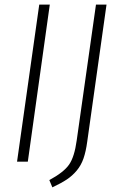

<svg xmlns="http://www.w3.org/2000/svg" viewBox="-20 -704 512 836"><path d="M196.8 -684.1 101.1 0H54.2L150.9 -684.1ZM443.8 -684.1 359.9 -87.9Q354 -43.9 343.5 -13.9Q333 16.1 314 38.8Q294.9 61.5 271 77.4Q247.1 93.3 208 111.8L194.8 80.1Q257.3 46.4 280.8 12.7Q304.2 -21 314 -92.8L397.9 -684.1Z"/></svg>

Font: Fira Sans Compressed ExtraLight
Style: Italic
Weight: 250
Width: 3
Italic angle: -8°
Designer: Carrois Corporate & Edenspiekermann AG
Foundry: Carrois Corporate GbR & Edenspiekermann AG
Version: Version 4.203;PS 004.203;hotconv 1.0.88;makeotf.lib2.5.64775